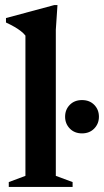

<svg xmlns="http://www.w3.org/2000/svg" viewBox="-20 -735 409 755"><path d="M199.5 -43.5 265.5 -19V0H14.5V-19L80 -43.5V-595Q73 -604 62.5 -612.2Q52 -620.5 37.5 -629Q23 -637.5 3.5 -646.5V-664L193 -715H206L199.5 -618ZM302.5 -210.5Q273 -210.5 254.5 -229.5Q236 -248.5 236 -276Q236 -304 254.5 -322.8Q273 -341.5 302.5 -341.5Q332 -341.5 350.5 -322.8Q369 -304 369 -276Q369 -248.5 350.5 -229.5Q332 -210.5 302.5 -210.5Z"/></svg>

Font: Newsreader 24pt SemiBold
Style: Regular
Weight: 600
Designer: Hugues Gentile
Foundry: Production Type
Version: Version 1.003